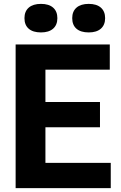

<svg xmlns="http://www.w3.org/2000/svg" viewBox="-20 -969 622 989"><path d="M214 -130H550.5V0H60.5V-740H545.5V-610H214V-443.5H495V-313.5H214ZM106 -875.5Q106 -910.5 128.2 -929.8Q150.5 -949 191 -949Q231.5 -949 253.5 -929.8Q275.5 -910.5 275.5 -875.5Q275.5 -840.5 253.5 -821.2Q231.5 -802 191 -802Q150 -802 128 -821Q106 -840 106 -875.5ZM352 -875.5Q352 -910.5 374.2 -929.8Q396.5 -949 437 -949Q477.5 -949 499.5 -929.8Q521.5 -910.5 521.5 -875.5Q521.5 -840.5 499.5 -821.2Q477.5 -802 437 -802Q396 -802 374 -821Q352 -840 352 -875.5Z"/></svg>

Font: Encode Sans Semi Condensed
Style: Bold
Weight: 700
Width: 4
Designer: Multiple Designers
Foundry: Impallari Type
Version: Version 2.000